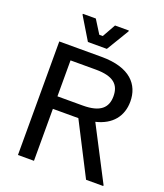

<svg xmlns="http://www.w3.org/2000/svg" viewBox="-151 -933 884 1033"><g transform="rotate(20 291.5 -416.5)"><path d="M329.2 -700 406.7 -828.3V-833.3H327.5L285 -757.5H265L217.5 -833.3H143.3V-828.3L220.8 -700ZM166.7 0V-297.5H312.5L465 0H563.3V-5L405 -310C496.7 -331.7 545 -392.5 545 -476.7C545 -572.5 481.7 -650 317.5 -650H75V0ZM166.7 -575H311.7C411.7 -575 450 -539.2 450 -472.5C450 -406.7 411.7 -369.2 311.7 -369.2H166.7Z"/></g></svg>

Font: Familjen Grotesk
Style: Regular
Weight: 400
Designer: Anders Wikstroem, Jonas Baeckman, Matilda Gysing, Kristian Moeller
Foundry: Familjen STHLM AB
Version: Version 2.000